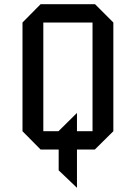

<svg xmlns="http://www.w3.org/2000/svg" viewBox="-20 -711 644 913"><path d="M519 -87 431 0H346V182L259 99V0H173L87 -87V-604L173 -691H432L519 -604ZM420 -87V-604H186V-87H258L346 -174V-87Z"/></svg>

Font: Iceberg
Style: Regular
Weight: 400
Designer: Victor Kharyk
Foundry: Cyreal (www.cyreal.org)
Version: Version 1.002